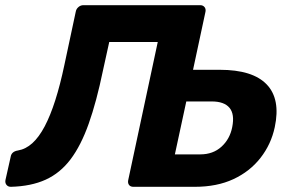

<svg xmlns="http://www.w3.org/2000/svg" viewBox="-58 -720 1138 740"><path d="M-16 0Q-27 0 -33 -7.5Q-39 -15 -37 -26L-17 -115Q-14 -136 11 -140Q41 -145 66.5 -168Q92 -191 114 -232.5Q136 -274 155 -333.5Q174 -393 190 -469L234 -675Q236 -686 244.5 -693Q253 -700 263 -700H714Q724 -700 730 -693Q736 -686 734 -675L686 -451H789Q916 -451 970 -394.5Q1024 -338 1001 -230Q987 -164 946 -111.5Q905 -59 841.5 -29.5Q778 0 693 0H456Q445 0 439.5 -7Q434 -14 436 -25L550 -558H363L339 -449Q314 -328 284 -243.5Q254 -159 214 -106Q174 -53 118 -27.5Q62 -2 -16 0ZM616 -125H714Q763 -125 795.5 -154.5Q828 -184 837 -230Q847 -280 826.5 -304.5Q806 -329 758 -329H660Z"/></svg>

Font: Rubik SemiBold
Style: Italic
Weight: 600
Italic angle: -12°
Designer: Hubert and Fischer
Foundry: Hubert and Fischer
Version: Version 2.300;gftools[0.9.30]